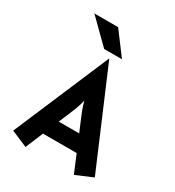

<svg xmlns="http://www.w3.org/2000/svg" viewBox="-194 -936 958 1050"><g transform="rotate(30 284.5 -410.5)"><path d="M27.1 -43.8Q27.1 -43.8 284 -647.2H285.4L541.7 -45.1Q541.7 -45.1 435.4 0L388.9 -111.1H176.4L129.9 0ZM218.1 -211.1H347.2L320.1 -275Q309 -300.7 299.7 -324.7Q290.3 -348.6 281.9 -380.6Q274.3 -349.3 265.3 -325Q256.2 -300.7 245.1 -275ZM234.7 -679.2 91 -820.8H241L347.2 -679.2Z"/></g></svg>

Font: co2trust
Style: Bold
Weight: 700
Designer: Kristian Moeller
Foundry: Dicotype
Version: Version 1.000